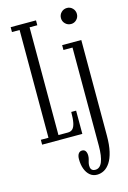

<svg xmlns="http://www.w3.org/2000/svg" viewBox="-143 -790 739 1105"><g transform="rotate(-15 227.0 -237.0)"><path d="M31.5 0V-29H77V-671H31.5V-700H182.5V-671H136.5V-29H192.5Q210.5 -29 221.2 -39.5Q232 -50 237 -74Q242 -98 242 -138.5H271V0ZM293 249Q268.5 249 251 234.2Q233.5 219.5 224 194Q214.5 168.5 214.5 136Q214.5 115 222.5 103.5Q230.5 92 244.5 92Q258 92 264.8 102.2Q271.5 112.5 271.5 129Q271.5 140 269 149.2Q266.5 158.5 264 167.5Q261.5 176.5 261.5 187Q261.5 200.5 266 207.5Q270.5 214.5 277.2 216.8Q284 219 290.5 219Q318 219 331.5 186Q345 153 345 90.5V-494.5H291V-523.5H405V45.5Q405 101 396 140Q387 179 371.2 203Q355.5 227 335.5 238Q315.5 249 293 249ZM373 -627.5Q352.5 -627.5 338.5 -641.5Q324.5 -655.5 324.5 -675Q324.5 -695 338.5 -709Q352.5 -723 373 -723Q392 -723 405.8 -709Q419.5 -695 419.5 -675Q419.5 -655.5 405.8 -641.5Q392 -627.5 373 -627.5Z"/></g></svg>

Font: Imbue 24pt Light
Style: Regular
Weight: 300
Designer: Tyler Finck
Foundry: Etcetera Type Company
Version: Version 1.102